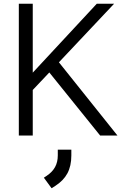

<svg xmlns="http://www.w3.org/2000/svg" viewBox="-20 -720 670 1020"><path d="M512 0 242 -335 154 -242V0H80V-700H154V-334L494 -700H586L293 -389L604 0ZM213 224 228 214Q258 194 272.5 167.5Q287 141 287 106V75H359V106Q359 162 338 201Q317 240 273 268L254 280Z"/></svg>

Font: Stavian Regular
Style: Regular
Weight: 400
Version: Version 1.000; ttfautohint (v1.6)